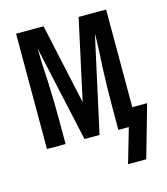

<svg xmlns="http://www.w3.org/2000/svg" viewBox="-103 -600 726 836"><g transform="rotate(-15 260.0 -182.5)"><path d="M453 155H371L416 0H369V-104Q369 -150 370 -195.5Q371 -241 373 -286L376 -338Q377 -362 378 -385.5Q379 -409 379 -433L284 0H216L121 -433Q121 -409 122 -385.5Q123 -362 124 -338L127 -286Q129 -241 130 -195.5Q131 -150 131 -104V0H47V-520H171L250 -157L329 -520H453V-80H520Z"/></g></svg>

Font: Iosevka Custom Medium
Style: Regular
Weight: 500
Monospace: yes
Designer: Belleve Invis
Foundry: Belleve Invis
Version: Version 32.5.0; ttfautohint (v1.8.4)